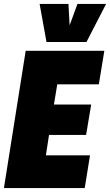

<svg xmlns="http://www.w3.org/2000/svg" viewBox="-31 -959 561 979"><path d="M-11 0 100 -700H501L473 -529H261L244 -426H434L408 -271H219L203 -167H428L401 0ZM510 -939 410 -745H206L171 -939H318L324 -830L364 -939Z"/></svg>

Font: Georama Semi Condensed Black
Style: Italic
Weight: 900
Width: 4
Italic angle: -9°
Designer: Jean-Baptiste Levee
Foundry: Production Type
Version: Version 1.000